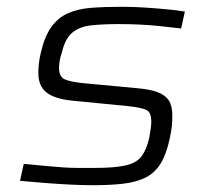

<svg xmlns="http://www.w3.org/2000/svg" viewBox="-20 -538 615 566"><path d="M254 8Q222 8 183.5 6Q145 4 107.5 1Q70 -2 39 -5L50 -55Q91 -51 118 -48.5Q145 -46 166.5 -44.5Q188 -43 209 -43Q230 -43 259 -43Q319 -43 351 -50.5Q383 -58 397.5 -77.5Q412 -97 420 -132Q423 -148 424.5 -160Q426 -172 426 -179Q426 -208 410.5 -214.5Q395 -221 359 -225L196 -241Q142 -246 117.5 -265Q93 -284 93 -323Q93 -335 94.5 -349.5Q96 -364 100 -381Q111 -430 131 -458Q151 -486 180.5 -499Q210 -512 249.5 -515Q289 -518 341 -518Q370 -518 402.5 -516Q435 -514 467.5 -511Q500 -508 525 -504L514 -454Q482 -458 452.5 -461Q423 -464 393.5 -465.5Q364 -467 331 -467Q285 -467 250.5 -463.5Q216 -460 194 -442.5Q172 -425 162 -382Q158 -371 156 -359Q154 -347 154 -339Q154 -312 170 -304.5Q186 -297 224 -293L384 -278Q421 -275 444 -266.5Q467 -258 477.5 -242Q488 -226 488 -197Q488 -182 486.5 -166Q485 -150 480 -128Q470 -82 453 -55Q436 -28 409 -14.5Q382 -1 343.5 3.5Q305 8 254 8Z"/></svg>

Font: Saira Expanded Light
Style: Italic
Weight: 300
Width: 7
Italic angle: -12°
Designer: Hector Gatti with collaboration of the Omnibus-Type team
Foundry: Omnibus-Type
Version: Version 1.101